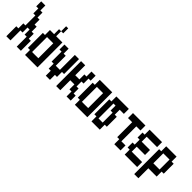

<svg xmlns="http://www.w3.org/2000/svg" viewBox="206 -2474 4087 4087"><g transform="rotate(45 2250.0 -430.0)"><path d="M0 20V-280H63V-430H125V-730H63V-880H0V-1030H125V-880H188V-730H250V-580H313V-430H375V-280H438V20H313V-280H250V-430H188V-280H125V20Z M813 -880H750V-1030H813ZM938 -730V20H563V-130H500V-580H563V-730H688V-880H750V-730ZM813 -580H625V-130H813Z M1188 20V-130H1125V-280H1063V-580H1000V-730H1125V-580H1188V-280H1313V-730H1438V-280H1375V-130H1313V20Z M1500 20V-730H1625V-430H1750V-580H1813V-730H1938V-580H1875V-430H1813V-280H1875V-130H1938V20H1813V-130H1750V-280H1625V20Z M2063 20V-130H2000V-580H2063V-730H2438V20ZM2125 -130H2313V-580H2125Z M2563 20V-130H2500V-580H2563V-730H2938V-580H2813V-430H2875V-130H2813V20ZM2625 -130H2750V-430H2688V-580H2625Z M3250 20V-130H3188V-580H3063V-730H3438V-580H3313V-130H3438V20Z M3563 20V-130H3500V-280H3563V-430H3500V-580H3563V-730H3938V-580H3625V-430H3875V-280H3625V-130H3938V20Z M4000 170V-580H4063V-730H4375V-580H4438V-280H4375V-130H4125V170ZM4125 -280H4313V-580H4125Z"/></g></svg>

Font: 2P VHS
Style: Regular
Weight: 400
Designer: CodeMan38
Foundry: CodeMan38
Version: Version 3.000